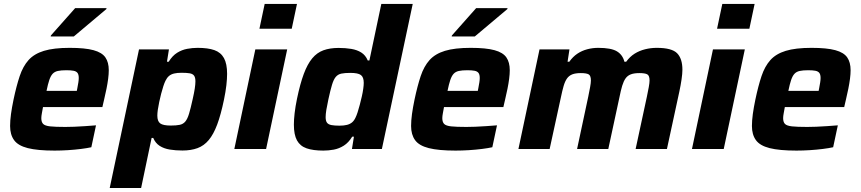

<svg xmlns="http://www.w3.org/2000/svg" viewBox="-20 -763 4406 983"><path d="M259.7 8Q172.2 8 122.2 -4.7Q72.2 -17.4 52 -45.7Q31.7 -73.9 31.7 -117.9Q31.7 -145.3 36.3 -179.4Q41 -213.4 49.5 -254Q64.1 -323.3 80.8 -373.3Q97.5 -423.3 126.1 -455.4Q154.8 -487.4 204.9 -502.7Q255.1 -518 336.5 -518Q415.2 -518 458.8 -506.1Q502.3 -494.2 519.6 -469Q536.9 -443.9 536.9 -403.5Q536.9 -384.5 533.8 -359.7Q530.6 -335 525.2 -308.4Q519.8 -281.8 513.2 -254L504.2 -215H200.2Q197.5 -199.5 194.5 -183.8Q191.5 -168.1 191.5 -158.2Q191.5 -138.2 200.8 -128.6Q210.1 -119 236.7 -116Q263.4 -113.1 314.4 -113.1Q334.2 -113.1 360.8 -114.1Q387.5 -115.1 416.4 -117.2Q445.3 -119.3 471.5 -121.3L447.6 -9.2Q425.9 -4.3 394.3 -0.4Q362.8 3.6 327.6 5.8Q292.5 8 259.7 8ZM218.2 -297.7H373.2L375.7 -310.3Q379.2 -328.5 381.2 -341.2Q383.2 -354 383.2 -363.7Q383.2 -381.1 376.9 -389.5Q370.6 -398 356.6 -400.7Q342.7 -403.4 320.1 -403.4Q292.7 -403.4 276.1 -399.7Q259.5 -396 249.4 -385.1Q239.4 -374.2 232.3 -353.2Q225.3 -332.3 218.2 -297.7ZM239.5 -576.3 240.5 -581.3 364.9 -721.5H525.5L524.5 -716.5L357.9 -576.3Z M541.7 199.6 691.7 -510H844.9L834.8 -446.8H843.5Q862.6 -477.7 887 -492.9Q911.4 -508 938.4 -513Q965.4 -518 991.9 -518Q1044.7 -518 1077.6 -506.4Q1110.5 -494.7 1126.6 -465.7Q1142.7 -436.6 1142.7 -385.1Q1142.7 -359.8 1139 -326.7Q1135.2 -293.6 1126.7 -252.5Q1110.7 -175.6 1092 -125.5Q1073.2 -75.3 1048.8 -46.1Q1024.5 -16.9 991.4 -4.7Q958.2 7.6 914 7.6Q879.1 7.6 849.3 2.7Q819.6 -2.1 797.7 -16Q775.8 -30 764.5 -56.7H756.2L702.5 199.6ZM854.1 -120.2Q882.7 -120.2 900.2 -123.9Q917.7 -127.6 928.8 -140.8Q939.9 -154.1 948 -181.2Q956.1 -208.2 966.4 -255Q973.9 -287.8 977.2 -309.7Q980.5 -331.6 980.5 -346.6Q980.5 -366.2 973.6 -375.6Q966.7 -385 951.3 -387.7Q935.9 -390.4 909.8 -390.4Q886.8 -390.4 871.2 -386.6Q855.5 -382.8 845.1 -373.9Q834.6 -364.9 827.2 -349.5Q822 -339.2 816.3 -321.8Q810.6 -304.3 805.1 -283.2Q799.7 -262.2 795.2 -240.9Q790.6 -219.5 788 -201.3Q785.5 -183.2 785.5 -171.1Q785.5 -141.9 800.4 -131.1Q815.3 -120.2 854.1 -120.2Z M1308.2 -615.8 1335.1 -743H1500.5L1473.6 -615.8ZM1179.7 0 1287.2 -510H1450.3L1342.3 0Z M1635.4 8Q1583.1 8 1549.7 -3.6Q1516.3 -15.3 1500.4 -44.3Q1484.6 -73.4 1484.6 -124.9Q1484.6 -150.2 1488.4 -183.5Q1492.2 -216.8 1500.6 -257.5Q1516.6 -334.4 1535.4 -384.8Q1554.2 -435.1 1578.5 -464.3Q1602.8 -493.6 1636 -505.6Q1669.1 -517.6 1713.3 -517.6Q1748.7 -517.6 1778.2 -512.7Q1807.7 -507.9 1829.6 -494.2Q1851.5 -480.5 1862.9 -453.3H1871.2L1932.3 -743H2093.1L1935.1 0H1781.9L1792 -63.2H1783.2Q1764.7 -32.8 1740.3 -17.4Q1715.9 -2 1689.1 3Q1662.4 8 1635.4 8ZM1717.9 -119.6Q1741 -119.6 1756.6 -123.7Q1772.2 -127.7 1782.7 -136.6Q1793.1 -145.5 1800 -160.5Q1805.2 -170.8 1810.9 -188.2Q1816.6 -205.7 1822 -226.5Q1827.5 -247.2 1832.3 -268.4Q1837.2 -289.5 1839.7 -308.2Q1842.3 -326.8 1842.3 -338.9Q1842.3 -368.1 1827.6 -378.9Q1812.9 -389.8 1773.6 -389.8Q1745 -389.8 1727.5 -386.1Q1710.1 -382.4 1699 -369.2Q1687.9 -355.9 1679.8 -328.8Q1671.6 -301.8 1661.4 -255Q1654.4 -222.7 1650.8 -200.6Q1647.2 -178.4 1647.2 -163.4Q1647.2 -144.2 1654.1 -134.9Q1661 -125.6 1677 -122.6Q1692.9 -119.6 1717.9 -119.6Z M2312.7 8Q2225.2 8 2175.2 -4.7Q2125.2 -17.4 2105 -45.7Q2084.7 -73.9 2084.7 -117.9Q2084.7 -145.3 2089.3 -179.4Q2094 -213.4 2102.5 -254Q2117.1 -323.3 2133.8 -373.3Q2150.5 -423.3 2179.1 -455.4Q2207.8 -487.4 2257.9 -502.7Q2308.1 -518 2389.5 -518Q2468.2 -518 2511.8 -506.1Q2555.3 -494.2 2572.6 -469Q2589.9 -443.9 2589.9 -403.5Q2589.9 -384.5 2586.8 -359.7Q2583.6 -335 2578.2 -308.4Q2572.8 -281.8 2566.2 -254L2557.2 -215H2253.2Q2250.5 -199.5 2247.5 -183.8Q2244.5 -168.1 2244.5 -158.2Q2244.5 -138.2 2253.8 -128.6Q2263.1 -119 2289.7 -116Q2316.4 -113.1 2367.4 -113.1Q2387.2 -113.1 2413.8 -114.1Q2440.5 -115.1 2469.4 -117.2Q2498.3 -119.3 2524.5 -121.3L2500.6 -9.2Q2478.9 -4.3 2447.3 -0.4Q2415.8 3.6 2380.6 5.8Q2345.5 8 2312.7 8ZM2271.2 -297.7H2426.2L2428.7 -310.3Q2432.2 -328.5 2434.2 -341.2Q2436.2 -354 2436.2 -363.7Q2436.2 -381.1 2429.9 -389.5Q2423.6 -398 2409.6 -400.7Q2395.7 -403.4 2373.1 -403.4Q2345.7 -403.4 2329.1 -399.7Q2312.5 -396 2302.4 -385.1Q2292.4 -374.2 2285.3 -353.2Q2278.3 -332.3 2271.2 -297.7ZM2292.5 -576.3 2293.5 -581.3 2417.9 -721.5H2578.5L2577.5 -716.5L2410.9 -576.3Z M2634.2 0 2742.2 -510H2895.5L2885.8 -446.8H2894.6Q2912.8 -472.6 2935.9 -488.1Q2959 -503.5 2986.3 -510.7Q3013.6 -518 3042.8 -518Q3108.5 -518 3138.1 -500.4Q3167.8 -482.7 3176.9 -446.8H3185.8Q3204.4 -472.6 3228.9 -488.1Q3253.5 -503.5 3282.6 -510.7Q3311.8 -518 3342.5 -518Q3419.7 -518 3446.8 -490.3Q3473.8 -462.6 3473.8 -406.1Q3473.8 -386.2 3469.4 -356.2Q3465 -326.1 3458.1 -294.1L3394.5 0H3234.2L3292 -268.5Q3297.6 -295.3 3301.6 -317.1Q3305.6 -339 3305.6 -350.8Q3305.6 -376.1 3293.7 -382.5Q3281.9 -388.8 3253.9 -388.8Q3226.8 -388.8 3210.1 -382.5Q3193.4 -376.3 3183.1 -362.1Q3172.8 -347.8 3165.5 -323.8Q3158.3 -299.7 3151.2 -263.9L3094.3 0H2934.5L2991.8 -268.5Q2997.3 -295.3 3001.3 -317.1Q3005.3 -339 3005.3 -350.8Q3005.3 -376.1 2993.5 -382.5Q2981.6 -388.8 2953.6 -388.8Q2926.6 -388.8 2909.9 -382.3Q2893.2 -375.7 2882.9 -361.2Q2872.6 -346.7 2865.6 -322.6Q2858.6 -298.6 2851.5 -263.9L2794 0Z M3651.2 -615.8 3678.1 -743H3843.5L3816.6 -615.8ZM3522.7 0 3630.2 -510H3793.3L3685.3 0Z M4057.7 8Q3970.2 8 3920.2 -4.7Q3870.2 -17.4 3850 -45.7Q3829.7 -73.9 3829.7 -117.9Q3829.7 -145.3 3834.3 -179.4Q3839 -213.4 3847.5 -254Q3862.1 -323.3 3878.8 -373.3Q3895.5 -423.3 3924.1 -455.4Q3952.8 -487.4 4002.9 -502.7Q4053.1 -518 4134.5 -518Q4213.2 -518 4256.8 -506.1Q4300.3 -494.2 4317.6 -469Q4334.9 -443.9 4334.9 -403.5Q4334.9 -384.5 4331.8 -359.7Q4328.6 -335 4323.2 -308.4Q4317.8 -281.8 4311.2 -254L4302.2 -215H3998.2Q3995.5 -199.5 3992.5 -183.8Q3989.5 -168.1 3989.5 -158.2Q3989.5 -138.2 3998.8 -128.6Q4008.1 -119 4034.7 -116Q4061.4 -113.1 4112.4 -113.1Q4132.2 -113.1 4158.8 -114.1Q4185.5 -115.1 4214.4 -117.2Q4243.3 -119.3 4269.5 -121.3L4245.6 -9.2Q4223.9 -4.3 4192.3 -0.4Q4160.8 3.6 4125.6 5.8Q4090.5 8 4057.7 8ZM4016.2 -297.7H4171.2L4173.7 -310.3Q4177.2 -328.5 4179.2 -341.2Q4181.2 -354 4181.2 -363.7Q4181.2 -381.1 4174.9 -389.5Q4168.6 -398 4154.6 -400.7Q4140.7 -403.4 4118.1 -403.4Q4090.7 -403.4 4074.1 -399.7Q4057.5 -396 4047.4 -385.1Q4037.4 -374.2 4030.3 -353.2Q4023.3 -332.3 4016.2 -297.7Z"/></svg>

Font: Saira Thin
Style: Italic
Weight: 100
Italic angle: -12°
Designer: Hector Gatti with collaboration of the Omnibus-Type team
Foundry: Omnibus-Type
Version: Version 1.101